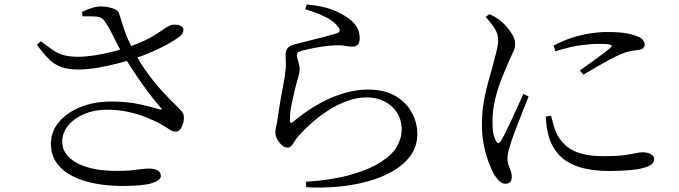

<svg xmlns="http://www.w3.org/2000/svg" viewBox="-20 -796 3040 859"><path d="M476.9 -341.8Q548.4 -341.8 604.8 -329.4Q661.2 -316.9 695.1 -306.4Q709.6 -302.6 700.1 -312.9Q672.6 -344.7 644.7 -381.6Q616.7 -418.6 589.6 -459Q562.5 -499.5 536.3 -540.6Q520 -568.9 505.3 -597.7Q490.7 -626.5 477.1 -653.1Q463.4 -679.7 449.3 -699.8Q436.3 -719.8 414.7 -721.7Q393 -723.5 349.8 -722.9L346 -742.3Q371.4 -754.7 392.6 -761Q413.9 -767.2 430.3 -767.2Q457.6 -767.2 482.9 -759Q508.2 -750.8 512.4 -737.2Q520.7 -711.8 529.2 -684.2Q537.7 -656.6 550.4 -625.4Q563.1 -594.2 583.2 -558.2Q607 -514.7 637.2 -472.7Q667.3 -430.7 701.3 -392.9Q735.3 -355.1 770 -322Q787.8 -305 794.9 -295.2Q802 -285.5 802.8 -272.6Q803.6 -258.9 799.1 -243.5Q794.6 -228.1 786.4 -217.6Q778.2 -207.1 767.1 -207.1Q751.3 -207.1 738 -216.7Q724.7 -226.4 703.5 -238.1Q674.2 -255.1 636.4 -270.3Q598.7 -285.5 554 -295.4Q509.3 -305.2 457.6 -305.2Q402.1 -305.2 356.9 -286.1Q311.7 -266.9 285.1 -234.7Q258.5 -202.4 258.5 -160.9Q258.5 -103.7 322.9 -67.6Q387.2 -31.4 503.6 -31.4Q542.3 -31.4 567.8 -34Q593.2 -36.7 611.8 -39.3Q630.5 -41.9 647.5 -41.9Q670.5 -41.9 685 -33.5Q699.6 -25.1 699.6 -9.4Q699.6 10.4 660.4 23.2Q621.2 36 527.2 36Q464.9 36 407.5 25.5Q350.2 14.9 305.2 -7.6Q260.2 -30.2 234.1 -66.2Q207.9 -102.2 207.9 -152.9Q207.9 -207 243.3 -249.6Q278.7 -292.1 339.9 -316.9Q401.1 -341.8 476.9 -341.8ZM551.6 -584.5Q613.4 -606.1 648.5 -625.4Q683.6 -644.7 702.9 -659.1Q722.2 -673.5 737.2 -680.6Q751.6 -687.1 769.6 -685.4Q787.6 -683.7 796.1 -674Q802.9 -665.3 799.3 -654.4Q795.6 -643.4 785.2 -633.7Q769.2 -620.7 737.3 -602.5Q705.4 -584.3 663.9 -565.8Q622.4 -547.3 576.9 -532.3Q546.6 -522.4 503.6 -511.4Q460.6 -500.4 415.5 -492.8Q370.5 -485.2 331.9 -485Q284.4 -484.7 253.2 -496.4Q222 -508.1 197.5 -532.7Q173 -557.4 145.1 -595.6L162.9 -611.7Q193.7 -587.7 216.5 -572Q239.2 -556.3 266 -549.1Q292.8 -542 332 -542Q363.1 -542.2 402.9 -548.3Q442.7 -554.4 482.2 -564.4Q521.7 -574.5 551.6 -584.5Z M1345.7 -754.5 1352.5 -775.9Q1422.3 -769.6 1464.1 -753.5Q1505.8 -737.4 1532.3 -718.6Q1564.7 -696.8 1577 -674.1Q1589.3 -651.4 1589.3 -625.2Q1589.3 -606.4 1581.1 -596.8Q1573 -587.3 1556.6 -587.3Q1543.9 -587.3 1535 -588.9Q1526.1 -590.5 1513.9 -592.3Q1501.8 -594 1479.5 -593.1Q1451.4 -592.1 1421.1 -587.5Q1390.7 -582.8 1366.3 -577.5Q1341.8 -572.2 1328.8 -568.6Q1317.2 -566 1312.7 -560.8Q1308.2 -555.6 1308.2 -548.2Q1308.2 -539.9 1314 -522.3Q1319.8 -504.7 1320.3 -490Q1320.7 -471.7 1314.4 -450.8Q1308.1 -429.8 1301.3 -403.7Q1293.2 -369.6 1285 -331.6Q1276.9 -293.7 1277.1 -256.6Q1277.3 -240 1290.9 -250.8Q1332.6 -285.6 1375.2 -312.6Q1417.9 -339.6 1460.6 -358Q1503.3 -376.3 1545 -385.8Q1586.6 -395.2 1625.4 -395.2Q1700.5 -395.2 1749.3 -366.5Q1798.1 -337.7 1822.5 -292.4Q1847 -247.2 1847 -196.7Q1847 -142.8 1817.9 -101.5Q1788.9 -60.3 1738.7 -30.9Q1688.5 -1.6 1624.3 15.8Q1560.1 33.3 1489.7 39.4Q1419.3 45.6 1350.5 41.6L1347.7 17Q1401.1 14.2 1452.3 6.3Q1503.6 -1.6 1537.6 -10.9Q1630.1 -36.4 1682.4 -70Q1734.7 -103.5 1756 -141Q1777.2 -178.4 1777.2 -215.1Q1777.2 -259.5 1756 -292.3Q1734.8 -325 1699.3 -342.7Q1663.7 -360.3 1620.7 -360.3Q1578.7 -360.3 1536.3 -345.3Q1493.9 -330.3 1453.6 -305.2Q1413.4 -280.1 1377.4 -248.5Q1341.5 -216.8 1311.9 -183.4Q1304.8 -175 1298 -163.6Q1291.3 -152.2 1283.8 -143.8Q1276.3 -135.4 1266.4 -135.4Q1249 -135.4 1231.5 -156.3Q1222.7 -166.2 1217.2 -179.2Q1211.8 -192.3 1211.8 -202.2Q1211.8 -214.3 1215.9 -231Q1220 -247.7 1222.1 -265.9Q1226.1 -296.2 1232.3 -332.3Q1238.4 -368.4 1245 -403.1Q1251.6 -437.9 1255 -462.5Q1259.9 -493.7 1258.8 -514.8Q1257.8 -535.8 1257.8 -552.1Q1257.8 -567.8 1266.3 -579.8Q1274.8 -591.9 1298.9 -598Q1325.2 -605 1361.5 -613.7Q1397.9 -622.4 1433.2 -631.7Q1468.6 -641 1488.3 -647.8Q1511 -656.3 1489.4 -679.9Q1470.4 -703.7 1431.4 -722.3Q1392.5 -740.8 1345.7 -754.5Z M2456.4 -591.5 2465.6 -566.6Q2528.6 -587.2 2577 -593.4Q2625.4 -599.7 2656 -599.7Q2689.5 -599.7 2702.7 -597.8Q2715.9 -595.9 2716.5 -591.9Q2717.1 -588 2710.5 -581.8Q2700.3 -572.8 2676.4 -554.6Q2652.4 -536.5 2624.6 -516.5Q2596.8 -496.5 2574 -480.5L2590.5 -462Q2615.4 -477.4 2645.3 -494.5Q2675.2 -511.7 2704.4 -527.3Q2733.5 -543 2755 -552.9Q2780.1 -563.3 2799.5 -567Q2818.9 -570.7 2836.8 -572.5Q2852.1 -575.1 2858.2 -581.4Q2864.2 -587.6 2864.2 -596.6Q2864.2 -606.1 2857.3 -615.9Q2850.4 -625.7 2834.5 -632.2Q2810 -642.7 2778.5 -647.7Q2747 -652.7 2694.6 -652.7Q2659.8 -652.7 2619.6 -646.5Q2579.4 -640.2 2538.1 -626.9Q2496.8 -613.5 2456.4 -591.5ZM2445.1 -278.5 2421.6 -274.3Q2422.6 -253.6 2425.7 -230.6Q2428.8 -207.6 2435.4 -184.6Q2450.4 -133.9 2484.2 -99.7Q2517.9 -65.5 2573.1 -48.2Q2628.3 -31 2706 -31Q2760.5 -31 2805.9 -35.5Q2851.3 -40 2879 -51.5Q2906.6 -63 2906.6 -83.4Q2906.6 -94.6 2898.9 -101.4Q2891.2 -108.2 2879.4 -111.5Q2867.7 -114.7 2854.3 -114.7Q2842.2 -114.7 2823.2 -110.5Q2804.2 -106.3 2771 -101.7Q2737.8 -97.1 2684.1 -97.1Q2622.8 -97.1 2582.3 -108.3Q2541.7 -119.6 2516.3 -140.6Q2490.9 -161.6 2473.8 -191.3Q2464.3 -210 2457.2 -235Q2450.1 -259.9 2445.1 -278.5ZM2152.7 -719.8 2169.2 -732.9Q2184 -726.3 2195.6 -719.5Q2207.2 -712.7 2219.5 -702.9Q2230.4 -694.2 2245.8 -677.4Q2261.2 -660.5 2273 -639.9Q2284.7 -619.3 2284.7 -597.8Q2284.7 -581.1 2275 -561.6Q2265.3 -542.1 2246.5 -497.3Q2234 -469.4 2219.4 -431.1Q2204.9 -392.7 2194.2 -347.1Q2183.5 -301.4 2183.5 -251.6Q2183.5 -212.1 2188.2 -194Q2193 -176 2198.6 -165.6Q2208.8 -146.1 2220.8 -165.4Q2229.3 -178.6 2242.7 -205.4Q2256.1 -232.2 2270.9 -264.4Q2285.8 -296.6 2299.4 -326.7Q2313.1 -356.8 2321.5 -375.8L2344.8 -364.5Q2337.1 -345.1 2325.8 -316.1Q2314.5 -287.2 2302.5 -256.8Q2290.4 -226.4 2280.9 -200.6Q2271.3 -174.8 2266.7 -160.8Q2259.9 -138 2255.1 -120.4Q2250.2 -102.8 2250.2 -89.5Q2250.2 -67.6 2260 -45Q2269.8 -22.5 2269.8 -4.4Q2269.8 26.1 2241 26.1Q2227.9 26.1 2215.7 15.4Q2203.5 4.7 2193.6 -11Q2180.5 -31.9 2167.3 -66.8Q2154.1 -101.7 2145.1 -145.2Q2136.1 -188.7 2136.1 -234.7Q2136.1 -295.1 2144.7 -343.2Q2153.3 -391.4 2164.5 -430Q2175.7 -468.6 2183.7 -498.6Q2192.9 -534.8 2200.4 -562.5Q2208 -590.2 2208.8 -614.7Q2209.6 -641.7 2193.9 -667.3Q2178.2 -692.9 2152.7 -719.8Z"/></svg>

Font: Early Summer Mincho VF
Style: Regular
Weight: 250
Designer: GuiWonder
Version: Version 1.002